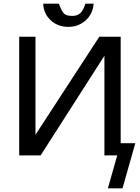

<svg xmlns="http://www.w3.org/2000/svg" viewBox="-20 -850 763 1050"><path d="M216 -830H302Q317 -789 330 -776Q343 -763 375 -763Q403 -763 419.5 -778.5Q436 -794 447 -830H492Q488 -774 448.5 -738.5Q409 -703 354 -703Q297 -703 258 -738.5Q219 -774 216 -830ZM621 0H551V-545L202 0H85V-649H174V-113L523 -649H640V-67H720L650 180H570Z"/></svg>

Font: Play
Style: Regular
Weight: 400
Designer: Jonas Hecksher (Cyrillic expansion: Cyreal)
Foundry: Jonas Hecksher, Playtype, e-types AS
Version: Version 2.101; ttfautohint (v1.5.65-e2d9)